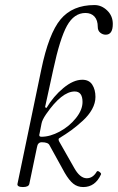

<svg xmlns="http://www.w3.org/2000/svg" viewBox="-20 -735 471 768"><path d="M71.8 13.2Q60.1 13.2 54.4 10Q48.8 6.8 49.8 1L145 -456.1Q174.8 -600.6 222.4 -657.7Q270 -714.8 357.9 -714.8Q386.2 -714.8 408.7 -693.1Q431.2 -671.4 431.2 -639.2Q431.2 -596.2 402.8 -596.2Q391.1 -596.2 381.1 -604.2Q371.1 -612.3 371.1 -627Q371.1 -654.3 357.9 -668.7Q344.7 -683.1 321.8 -683.1Q276.4 -683.1 248 -632.1Q219.7 -581.1 192.9 -456.1L160.2 -306.2L166 -303.2Q193.4 -349.6 233.4 -382.8Q273.4 -416 309.1 -416Q336.4 -416 349.1 -396.2Q361.8 -376.5 361.8 -347.2Q361.8 -322.8 348.4 -298.3Q335 -273.9 311.3 -252.2Q287.6 -230.5 265.9 -214.6Q244.1 -198.7 216.8 -182.1Q211.9 -178.7 216.8 -168.9L275.9 -64.9Q299.3 -22 327.1 -22Q351.6 -22 367.2 -48.8Q370.6 -53.2 378.4 -47.1Q386.2 -41 383.8 -37.1Q360.8 13.2 313 13.2Q290 13.2 273.2 -0.2Q256.3 -13.7 238.8 -43.9L178.2 -153.8Q172.9 -166 147 -166Q130.9 -166 127.9 -146L97.2 1Q94.2 13.2 71.8 13.2ZM146 -188Q180.2 -188 218.8 -208.7Q257.3 -229.5 283.7 -262.5Q310.1 -295.4 310.1 -327.1Q310.1 -369.1 278.8 -369.1Q227.1 -369.1 164.1 -277.8Q148.4 -254.9 146 -240.2L138.2 -200.2Q137.2 -198.2 137.2 -193.8Q137.2 -188 146 -188Z"/></svg>

Font: Junicode SmCond Light
Style: Italic
Weight: 300
Width: 4
Italic angle: -11°
Designer: Peter S. Baker
Version: Version 2.206